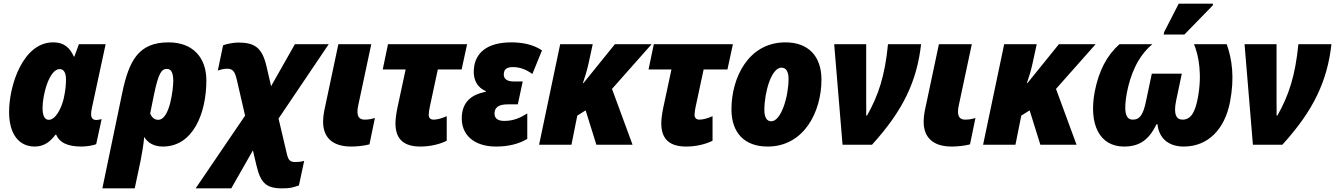

<svg xmlns="http://www.w3.org/2000/svg" viewBox="-20 -796 7343 1056"><path d="M171 10C227 10 260 -22 285 -55H289C307 -12 351 10 429 10C459 10 495 3 509 -3L539 -141C532 -139 519 -136 510 -136C488 -136 481 -150 481 -169C481 -178 483 -189 485 -200L561 -553H414L389 -485H386C367 -527 338 -563 272 -563C107 -563 30 -328 30 -180C30 -60 83 10 171 10ZM248 -137C225 -137 214 -161 214 -202C214 -278 252 -416 308 -416C329 -416 343 -399 343 -358C343 -331 340 -296 330 -252C316 -196 285 -137 248 -137Z M652 -284 543 240H721L753 89C762 43 770 -4 773 -43C792 -11 826 10 876 10C1042 10 1115 -173 1115 -354C1115 -475 1045 -563 907 -563C740 -563 689 -460 652 -284ZM850 -137C830 -137 814 -150 806 -172L827 -276C852 -395 868 -417 899 -417C922 -417 933 -394 933 -351C933 -314 916 -137 850 -137Z M1056 240H1252L1371 31L1390 112C1413 209 1442 240 1532 240C1579 240 1590 235 1624 224L1653 89C1630 95 1616 95 1604 95C1574 95 1565 85 1556 43L1512 -144L1788 -553H1602L1471 -322L1446 -430C1422 -535 1380 -562 1290 -562C1265 -562 1229 -555 1207 -547L1178 -408C1196 -414 1213 -418 1229 -418C1260 -418 1272 -404 1283 -355L1328 -160Z M1912 10C1942 10 1983 6 2012 -2L2042 -147C2022 -141 2005 -138 1986 -138C1962 -138 1946 -149 1946 -182C1946 -192 1947 -202 1950 -215L2022 -553H1841L1763 -185C1759 -164 1757 -145 1757 -127C1757 -45 1803 10 1912 10Z M2292 10C2344 10 2398 -2 2437 -22V-157C2411 -145 2384 -138 2365 -138C2349 -138 2338 -146 2338 -165C2338 -177 2341 -192 2343 -204L2388 -414H2519L2549 -553H2114L2085 -414H2211L2166 -204C2160 -176 2155 -141 2155 -118C2155 -26 2206 10 2292 10Z M2708 10C2781 10 2836 -6 2880 -32V-172C2843 -149 2806 -131 2754 -131C2716 -131 2698 -146 2700 -176C2702 -208 2727 -222 2772 -222H2828L2855 -348H2804C2766 -348 2749 -365 2751 -389C2752 -414 2766 -427 2801 -427C2841 -427 2875 -413 2908 -389L2961 -519C2916 -549 2860 -563 2792 -563C2658 -563 2591 -504 2586 -412C2582 -354 2608 -313 2652 -295V-291C2569 -276 2524 -232 2520 -156C2514 -55 2587 10 2708 10Z M2945 0H3123L3155 -160L3201 -189L3260 0H3459L3346 -307L3564 -553H3362L3189 -339H3186C3197 -371 3209 -410 3217 -447L3240 -553H3061Z M3754 10C3806 10 3860 -2 3899 -22V-157C3873 -145 3846 -138 3827 -138C3811 -138 3800 -146 3800 -165C3800 -177 3803 -192 3805 -204L3850 -414H3981L4011 -553H3576L3547 -414H3673L3628 -204C3622 -176 3617 -141 3617 -118C3617 -26 3668 10 3754 10Z M4202 10C4402 10 4498 -181 4498 -358C4498 -487 4426 -563 4300 -563C4096 -563 4003 -368 4003 -195C4003 -65 4075 10 4202 10ZM4222 -129C4197 -129 4184 -151 4184 -191C4184 -290 4223 -424 4278 -424C4303 -424 4317 -403 4317 -362C4317 -264 4276 -129 4222 -129Z M4614 0H4776C4948 -189 5023 -350 5046 -553H4864C4847 -378 4811 -271 4749 -161H4744C4745 -184 4744 -210 4744 -230V-553H4568Z M5215 10C5245 10 5286 6 5315 -2L5345 -147C5325 -141 5308 -138 5289 -138C5265 -138 5249 -149 5249 -182C5249 -192 5250 -202 5253 -215L5325 -553H5144L5066 -185C5062 -164 5060 -145 5060 -127C5060 -45 5106 10 5215 10Z M5387 0H5565L5597 -160L5643 -189L5702 0H5901L5788 -307L6006 -553H5804L5631 -339H5628C5639 -371 5651 -410 5659 -447L5682 -553H5503Z M6380 -606H6494L6650 -766L6652 -776H6463L6383 -620ZM6162 10C6248 10 6299 -27 6341 -113H6346C6354 -38 6404 10 6491 10C6624 10 6716 -85 6745 -235C6771 -370 6756 -471 6727 -553H6547C6573 -491 6594 -383 6566 -247C6553 -185 6533 -138 6484 -138C6452 -138 6432 -164 6449 -244L6480 -391H6315L6284 -244C6268 -164 6249 -138 6210 -138C6170 -138 6159 -183 6178 -287C6197 -382 6234 -482 6318 -553H6137C6066 -489 6024 -407 6001 -292C5967 -111 6028 10 6162 10Z M6871 0H7033C7205 -189 7280 -350 7303 -553H7121C7104 -378 7068 -271 7006 -161H7001C7002 -184 7001 -210 7001 -230V-553H6825Z"/></svg>

Font: Noto Sans SemiCondensed Black
Style: Italic
Weight: 900
Width: 4
Italic angle: -12°
Designer: Monotype Design Team
Foundry: Monotype Imaging Inc.
Version: Version 2.013